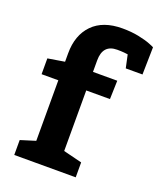

<svg xmlns="http://www.w3.org/2000/svg" viewBox="-144 -878 811 969"><g transform="rotate(20 261.0 -393.5)"><path d="M345.2 -787.1Q393.1 -787.1 432.6 -779.1Q472.2 -771 497.1 -761Q522 -751 522 -750L519 -603H429.2L414.1 -672.9Q410.2 -673.8 394 -675.3Q377.9 -676.8 356.9 -676.8Q279.8 -676.8 279.8 -591.8V-529.8H410.2L407.2 -430.2H279.8V-105L379.9 -80.1V0H49.8V-80.1L129.9 -105V-430.2H40V-515.1L129.9 -529.8V-575.2Q129.9 -672.9 185.5 -730Q241.2 -787.1 345.2 -787.1Z"/></g></svg>

Font: Kadwa
Style: Bold
Weight: 700
Designer: Sol Matas
Foundry: Sol Matas
Version: Version 1.001;PS 001.000;hotconv 1.0.70;makeotf.lib2.5.58329